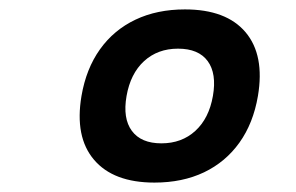

<svg xmlns="http://www.w3.org/2000/svg" viewBox="-20 -723 626 406"><path d="M306.6 -336.9Q219.7 -336.9 178.7 -385.3Q137.7 -433.6 152.3 -520Q162.1 -577.6 191.4 -618.7Q220.7 -659.7 266.4 -681.4Q312 -703.1 371.1 -703.1Q458.5 -703.1 499.3 -654.8Q540 -606.4 525.4 -520Q515.6 -462.4 486.3 -421.4Q457 -380.4 411.4 -358.6Q365.7 -336.9 306.6 -336.9ZM321.3 -419.9Q364.3 -419.9 393.1 -446.3Q421.9 -472.7 430.2 -520Q438.5 -567.4 419.2 -593.8Q399.9 -620.1 356.4 -620.1Q313.5 -620.1 284.7 -593.8Q255.9 -567.4 247.6 -520Q239.3 -472.7 258.8 -446.3Q278.3 -419.9 321.3 -419.9Z"/></svg>

Font: Cascadia Code
Style: Italic
Weight: 400
Italic angle: -10°
Designer: Aaron Bell
Foundry: Saja Typeworks
Version: Version 2407.024